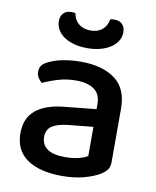

<svg xmlns="http://www.w3.org/2000/svg" viewBox="-80 -747 671 824"><g transform="rotate(10 255.5 -335.0)"><path d="M245 -67Q280 -67 306 -74Q332 -81 343 -89V-216L234 -205Q188 -200 165 -184.5Q142 -169 142 -137Q142 -104 167 -85.5Q192 -67 245 -67ZM243 -482Q336 -482 391 -441.5Q446 -401 446 -314V-81Q446 -58 435.5 -45.5Q425 -33 407 -22Q381 -7 340 4Q299 15 245 15Q148 15 93.5 -23Q39 -61 39 -135Q39 -201 81.5 -236Q124 -271 204 -279L343 -293V-315Q343 -359 314.5 -379Q286 -399 235 -399Q195 -399 158 -388Q121 -377 92 -363Q82 -371 75 -382.5Q68 -394 68 -408Q68 -425 76.5 -436Q85 -447 103 -455Q131 -469 167 -475.5Q203 -482 243 -482ZM258 -621Q290 -621 309.5 -637.5Q329 -654 334 -683Q339 -684 343 -684.5Q347 -685 352 -685Q375 -685 387 -672Q399 -659 399 -637Q399 -619 390 -602.5Q381 -586 363 -573Q345 -560 318.5 -552Q292 -544 258 -544Q223 -544 196.5 -552Q170 -560 152.5 -573Q135 -586 126.5 -603Q118 -620 118 -637Q118 -659 130 -672Q142 -685 165 -685Q170 -685 174 -684.5Q178 -684 182 -683Q187 -654 207 -637.5Q227 -621 258 -621Z"/></g></svg>

Font: Baloo 2 Medium
Style: Regular
Weight: 500
Designer: Sarang Kulkarni and Ek Type
Foundry: Ek Type
Version: Version 1.640;hotconv 1.0.111;makeotfexe 2.5.65597; ttfautoh